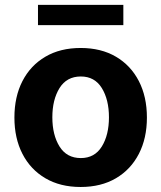

<svg xmlns="http://www.w3.org/2000/svg" viewBox="-20 -747 654 778"><path d="M306.8 10.7Q224.1 10.7 163.9 -24.7Q103.7 -60 71 -123.4Q38.4 -186.8 38.4 -270.6Q38.4 -355.1 71 -418.5Q103.7 -481.9 163.9 -517.2Q224.1 -552.6 306.8 -552.6Q389.6 -552.6 449.8 -517.2Q509.9 -481.9 542.6 -418.5Q575.3 -355.1 575.3 -270.6Q575.3 -186.8 542.6 -123.4Q509.9 -60 449.8 -24.7Q389.6 10.7 306.8 10.7ZM307.5 -106.5Q363.6 -106.5 392.6 -153.4Q421.5 -200.3 421.5 -271.7Q421.5 -343 392.6 -390.1Q363.6 -437.1 307.5 -437.1Q250.4 -437.1 221.2 -390.1Q192.1 -343 192.1 -271.7Q192.1 -200.3 221.2 -153.4Q250.4 -106.5 307.5 -106.5ZM479.8 -727.3V-645.2H133.9V-727.3Z"/></svg>

Font: Inter Zeller
Style: Bold
Weight: 700
Designer: Rasmus Andersson; Joe Bland
Foundry: zeller
Version: Version 3.015;git-dec3a8cb1